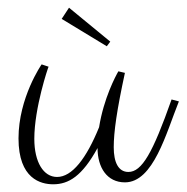

<svg xmlns="http://www.w3.org/2000/svg" viewBox="-20 -497 484 498"><path d="M233 -113C233 -62 258 -24 304 -24C378 -24 411 -152 444 -234L425 -239C376 -100 348 -51 313 -51C287 -51 275 -76 275 -115C275 -155 283 -211 304 -308L287 -312C280 -300 249 -242 237 -167C204 -86 167 -38 128 -38C93 -38 69 -76 69 -137C69 -217 105 -323 106 -324L88 -330C88 -330 28 -244 28 -138C28 -33 86 -19 118 -19C158 -19 193 -40 233 -113ZM140 -448 257 -377 266 -389 159 -477Z"/></svg>

Font: Clicker Script
Style: Regular
Weight: 400
Designer: Astigmatic (AOETI)
Foundry: Astigmatic (AOETI)
Version: Version 1.000